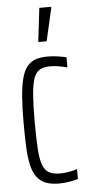

<svg xmlns="http://www.w3.org/2000/svg" viewBox="-53 -753 365 792"><g transform="rotate(-5 129.5 -356.5)"><path d="M159 8Q126 8 103.5 -1Q81 -10 67 -29.5Q53 -49 46 -80Q39 -111 37 -154Q35 -197 35 -254Q35 -317 38.5 -362Q42 -407 50 -437.5Q58 -468 72 -485.5Q86 -503 106.5 -510.5Q127 -518 157 -518Q177 -518 198.5 -515Q220 -512 235 -508V-466Q221 -470 201.5 -473.5Q182 -477 165 -477Q138 -477 121.5 -467.5Q105 -458 96.5 -434.5Q88 -411 84.5 -367.5Q81 -324 81 -256Q81 -185 84 -140.5Q87 -96 96.5 -73Q106 -50 123 -41.5Q140 -33 167 -33Q185 -33 204.5 -36.5Q224 -40 238 -45V-4Q222 1 201 4.5Q180 8 159 8ZM125 -581V-586L141 -721H190V-716L159 -581Z"/></g></svg>

Font: Saira UltraCondensed Light
Style: Regular
Weight: 300
Width: 1
Designer: Hector Gatti with collaboration of the Omnibus-Type team
Foundry: Omnibus-Type
Version: Version 1.101